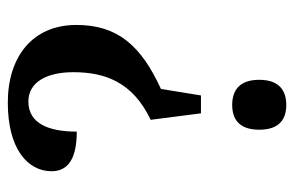

<svg xmlns="http://www.w3.org/2000/svg" viewBox="-154 -426 771 504"><g transform="rotate(90 232.0 -174.5)"><path d="M256 -540C220 -540 190 -523 190 -469C190 -415 220 -398 256 -398C292 -398 321 -415 321 -469C321 -523 292 -540 256 -540ZM278 -316H231L214 -211C101 -159 46 -98 46 11C46 125 128 191 250 191C371 191 430 139 430 76C430 28 389 10 326 10C326 85 304 137 247 137C195 137 170 87 170 19C170 -64 196 -137 295 -184Z"/></g></svg>

Font: Noto Serif Tamil Condensed SemiBold
Style: Regular
Weight: 600
Width: 3
Designer: Indian Type Foundry, Tom Grace, and the Monotype Design Team
Foundry: Monotype Imaging Inc.
Version: Version 2.004